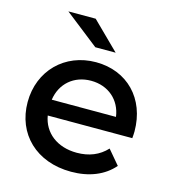

<svg xmlns="http://www.w3.org/2000/svg" viewBox="-111 -833 838 930"><g transform="rotate(15 308.5 -367.5)"><path d="M150 -307C162 -390 225 -445 311 -445C398 -445 461 -389 472 -307ZM330 6C420 6 494 -24 542 -80L482 -151C444 -110 394 -90 333 -90C234 -90 165 -145 151 -228H575C576 -239 577 -253 577 -262C577 -427 467 -538 311 -538C155 -538 40 -424 40 -266C40 -107 155 6 330 6ZM254 -741H117L288 -607H390Z"/></g></svg>

Font: Montserrat-Alt1 SemBd
Style: Regular
Weight: 600
Designer: Differentunic
Foundry: Differentunic
Version: Version 7.222